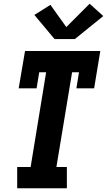

<svg xmlns="http://www.w3.org/2000/svg" viewBox="-20 -1008 573 1028"><path d="M72 0V-114H144L227 -621H190L176 -535H80L114 -735H517L484 -535H389L403 -621H366L282 -114H338V0ZM381 -799H272L164 -928L250 -982L335 -863L460 -988L533 -922Z"/></svg>

Font: Iosevka Slab Heavy
Style: Italic
Weight: 900
Italic angle: -9°
Monospace: yes
Designer: Belleve Invis
Foundry: Belleve Invis
Version: Version 11.1.0; ttfautohint (v1.8.3)